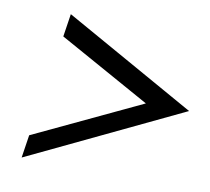

<svg xmlns="http://www.w3.org/2000/svg" viewBox="-59 -580 650 595"><g transform="rotate(10 265.5 -282.0)"><path d="M45 -50 531 -282 118 -514 107 -442 395 -282 56 -122Z"/></g></svg>

Font: Charger Sport
Style: ExtObl
Weight: 400
Designer: Jasper
Foundry: Cannot Into Space Fonts
Version: Version 1.1